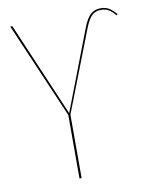

<svg xmlns="http://www.w3.org/2000/svg" viewBox="-79 -749 632 808"><g transform="rotate(-10 236.5 -345.0)"><path d="M195 -271 19 -680H28L200 -278L332 -622Q346 -658 363 -674Q380 -690 407 -690Q428 -690 443 -680.5Q458 -671 473 -653L468 -649Q453 -667 439.5 -675Q426 -683 407 -683Q383 -683 368 -668.5Q353 -654 339 -619L204 -271V0H195Z"/></g></svg>

Font: Fira Sans Compressed Eight
Style: Regular
Weight: 100
Width: 1
Designer: bBox Type GmbH & Carrois Corporate GbR & Edenspiekermann AG
Foundry: bBox Type GmbH & Carrois Corporate GbR & Edenspiekermann AG
Version: Version 4.301